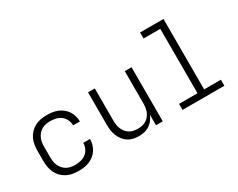

<svg xmlns="http://www.w3.org/2000/svg" viewBox="-92 -1163 1985 1598"><g transform="rotate(-30 900.0 -363.5)"><path d="M297 8Q268 8 239.5 3Q211 -2 185 -15.5Q159 -29 138.5 -50Q118 -71 105.5 -97Q93 -123 88 -152Q83 -181 83 -210V-310Q83 -339 88 -368Q93 -397 105.5 -423Q118 -449 138.5 -470Q159 -491 185 -504.5Q211 -518 239.5 -523Q268 -528 297 -528Q324 -528 350 -524.5Q376 -521 400.5 -511Q425 -501 446 -484.5Q467 -468 481.5 -446Q496 -424 503.5 -398.5Q511 -373 511 -347V-344H446V-346Q446 -373 434 -398.5Q422 -424 400.5 -440.5Q379 -457 352 -463.5Q325 -470 297 -470Q277 -470 256 -466Q235 -462 217 -452Q199 -442 185 -426Q171 -410 162.5 -391Q154 -372 151 -351.5Q148 -331 148 -310V-210Q148 -189 151 -168.5Q154 -148 162.5 -129Q171 -110 185 -94Q199 -78 217 -68Q235 -58 256 -54Q277 -50 297 -50Q325 -50 352 -56.5Q379 -63 400.5 -79.5Q422 -96 434 -121.5Q446 -147 446 -174V-176H511V-173Q511 -147 503.5 -121.5Q496 -96 481.5 -74Q467 -52 446 -35.5Q425 -19 400.5 -9Q376 1 350 4.5Q324 8 297 8Z M876 8Q849 8 822.5 2Q796 -4 773.5 -19Q751 -34 734.5 -56Q718 -78 708 -103.5Q698 -129 694.5 -156Q691 -183 691 -210V-520H756V-210Q756 -190 759 -169.5Q762 -149 770 -130Q778 -111 791 -95Q804 -79 821.5 -68.5Q839 -58 859.5 -54Q880 -50 900 -50Q920 -50 940.5 -54Q961 -58 978.5 -68.5Q996 -79 1009 -95Q1022 -111 1030 -130Q1038 -149 1041 -169.5Q1044 -190 1044 -210V-520H1109V0H1044V-102Q1035 -77 1018.5 -55.5Q1002 -34 979.5 -19Q957 -4 930 2Q903 8 876 8Z M1299 0V-58H1476V-677H1315V-735H1540V-58H1701V0Z"/></g></svg>

Font: Iosevka Light Extended
Style: Regular
Weight: 300
Width: 7
Monospace: yes
Designer: Belleve Invis
Foundry: Belleve Invis
Version: Version 32.5.0; ttfautohint (v1.8.4)